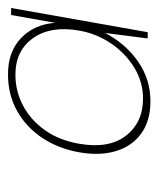

<svg xmlns="http://www.w3.org/2000/svg" viewBox="23 -776 405 492"><g transform="rotate(-90 226.0 -529.5)"><path d="M213 -347Q163 -347 130.5 -370.5Q98 -394 85.5 -435Q73 -476 82 -528Q91 -581 118 -622.5Q145 -664 187 -688Q229 -712 282 -712Q340 -712 375 -678.5Q410 -645 414 -591L434 -704H452L390 -354H374L388 -463Q360 -410 314.5 -378.5Q269 -347 213 -347ZM220 -366Q262 -366 298.5 -388Q335 -410 360.5 -447Q386 -484 394 -529Q407 -602 375 -647.5Q343 -693 281 -693Q239 -693 202 -673.5Q165 -654 139 -617.5Q113 -581 104 -529Q91 -453 125 -409.5Q159 -366 220 -366Z"/></g></svg>

Font: DM Sans 24pt Thin
Style: Italic
Weight: 250
Italic angle: -10°
Designer: Colophon Foundry, Jonny Pinhorn
Foundry: Colophon Foundry
Version: Version 4.004;gftools[0.9.30]